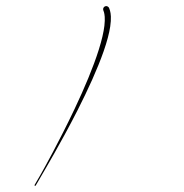

<svg xmlns="http://www.w3.org/2000/svg" viewBox="-20 -507 606 634"><path d="M330.4 -486.9C324.9 -486.7 320.5 -482 320.5 -476.6C320.5 -475.4 320.8 -473.5 321.3 -472.4C321.8 -471.4 323 -467.9 323.4 -466.6C324.4 -462.8 325.3 -457.9 325.8 -451.6C326.3 -443.8 326.1 -434 324.7 -421.7C322.2 -401.1 316.4 -375.1 306.1 -342.6C287.9 -284.7 259 -216.4 226.4 -147.5C200 -91.8 173.3 -39.9 153.7 -2.9C134.2 33.7 119.5 60.2 112.5 72.4C108.2 79.8 103.6 87.8 99.1 95.4C95.4 101.8 94.3 103.6 94.3 103.6C94.1 103.9 94 104.3 94 104.6C94 105.8 94.9 106.7 96.1 106.7C96.7 106.7 97.5 106.3 97.8 105.7C97.3 106.6 99.1 103.5 102.7 97.5C107.2 89.9 111.8 81.9 116.1 74.4C123.9 60.9 138 37.1 159 0C179.8 -36.7 207.8 -87.4 236 -142.8C270.5 -210.8 301.8 -279.1 322.1 -337.3C333.5 -370 340.6 -397 343.9 -419.1C345.9 -432.3 346.5 -443.4 346.1 -452.7C345.8 -460.4 344.7 -466.8 343.2 -472.1C342.8 -473.9 340.9 -479 340.2 -480.7C338.7 -484.1 334.5 -486.9 330.8 -486.9C330.7 -486.9 330.5 -486.9 330.4 -486.9Z"/></svg>

Font: Sinatra
Style: Regular
Weight: 400
Designer: Fahmi
Version: Version 0.1